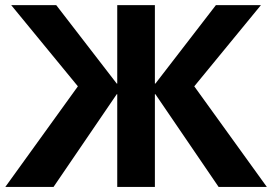

<svg xmlns="http://www.w3.org/2000/svg" viewBox="-20 -742 1090 762"><path d="M1039.1 0H847.7L596.7 -368.2H594.7V0H445.3V-368.2H443.4L192.4 0H1L289.1 -399.4L24.4 -721.7H203.1L443.4 -410.2H445.3V-721.7H594.7V-410.2H596.7L836.9 -721.7H1015.6L751 -399.4Z"/></svg>

Font: FreeUniversal
Style: Bold
Weight: 700
Version: Version 1.001 March 22, 2017